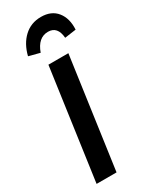

<svg xmlns="http://www.w3.org/2000/svg" viewBox="-238 -989 828 1042"><g transform="rotate(-30 176.5 -468.0)"><path d="M158 0H33L130 -691H255ZM57 -786Q74 -855 117.5 -895.5Q161 -936 224 -936Q289 -936 323 -893.5Q357 -851 353 -782L282 -772Q276 -847 217 -847Q154 -847 126 -768Z"/></g></svg>

Font: Fira Sans Condensed Medium
Style: Italic
Weight: 500
Width: 3
Italic angle: -8°
Designer: bBox Type GmbH & Carrois Corporate GbR & Edenspiekermann AG
Foundry: bBox Type GmbH & Carrois Corporate GbR & Edenspiekermann AG
Version: Version 4.301